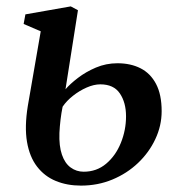

<svg xmlns="http://www.w3.org/2000/svg" viewBox="-20 -570 558 601"><path d="M233.5 11Q190 11 154.8 -3.5Q119.5 -18 96 -48.5Q72.5 -79 64.5 -126Q56.5 -173 67 -238L107.5 -472L54 -495L59.5 -525L201.5 -550L224 -538L185 -290.5Q199 -307 223.8 -326Q248.5 -345 280.2 -358.5Q312 -372 347.5 -372Q389 -372 420 -356.2Q451 -340.5 468.5 -307.2Q486 -274 486 -222Q486 -176.5 466.2 -134.5Q446.5 -92.5 412 -59.8Q377.5 -27 331.8 -8Q286 11 233.5 11ZM242 -32.5Q282.5 -32.5 312.2 -57.5Q342 -82.5 358.2 -122.5Q374.5 -162.5 374.5 -206Q374.5 -249 355.2 -277.5Q336 -306 294 -306Q274 -306 251.2 -296Q228.5 -286 208.5 -270.2Q188.5 -254.5 176 -236Q172 -216.5 169.5 -195.5Q167 -174.5 166 -154Q164.5 -113 173.8 -86Q183 -59 201 -45.8Q219 -32.5 242 -32.5Z"/></svg>

Font: Merriweather 60pt Medium
Style: Italic
Weight: 500
Italic angle: -7.8°
Version: Version 2.101